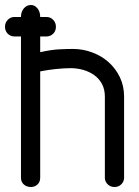

<svg xmlns="http://www.w3.org/2000/svg" viewBox="-20 -747 557 769"><path d="M38 -601Q22 -601 11 -612Q0 -623 0 -640Q0 -656 11 -667.5Q22 -679 38 -679H64Q64 -700 75.5 -713.5Q87 -727 104 -727Q119 -727 130 -713.5Q141 -700 141 -679H166Q182 -679 193 -667.5Q204 -656 204 -640Q204 -623 193 -612Q182 -601 166 -601H141V-538Q186 -548 217.5 -549.5Q249 -551 272 -551Q312 -551 349.5 -537Q387 -523 415 -498Q443 -473 460 -438Q477 -403 477 -360V-35Q477 -20 466 -9Q455 2 439 2Q422 2 411 -9Q400 -20 400 -35V-360Q400 -389 388.5 -410.5Q377 -432 357.5 -446Q338 -460 313.5 -467Q289 -474 263 -474Q237 -474 203.5 -470.5Q170 -467 141 -461V-35Q141 -18 130 -8Q119 2 104 2Q87 2 75.5 -8Q64 -18 64 -35V-601Z"/></svg>

Font: VDS Compensated
Style: Light
Weight: 300
Designer: artmaker
Foundry: artmaker
Version: Version 1.000 2012 initial release